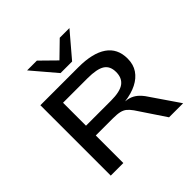

<svg xmlns="http://www.w3.org/2000/svg" viewBox="-231 -1153 1360 1360"><g transform="rotate(-45 448.5 -473.0)"><path d="M124 0V-705H505Q646 -705 720.5 -654Q795 -603 795 -502Q795 -443 767 -401.5Q739 -360 688.5 -334.5Q638 -309 568 -300L573 -299L590 -297Q620 -291 645 -274.5Q670 -258 695 -225L849 0H708L567 -211Q549 -236 532 -250Q515 -264 489.5 -270Q464 -276 422 -276H250V0ZM250 -374H500Q591 -374 630.5 -403Q670 -432 670 -492Q670 -552 629.5 -578Q589 -604 495 -604H250ZM386 -765 232 -946H330L444 -834L559 -946H656L502 -765Z"/></g></svg>

Font: Nunito Sans 7pt Expanded SemiBold
Style: Regular
Weight: 600
Width: 7
Designer: Vernon Adams
Foundry: Vernon Adams
Version: Version 3.101;gftools[0.9.27]